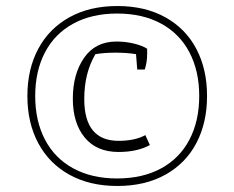

<svg xmlns="http://www.w3.org/2000/svg" viewBox="-20 -627 779 638"><path d="M71 -308Q71 -397 107 -464.5Q143 -532 210.5 -569.5Q278 -607 370 -607Q462 -607 529.5 -569.5Q597 -532 632.5 -464.5Q668 -397 668 -308Q668 -219 632.5 -151.5Q597 -84 529.5 -46.5Q462 -9 370 -9Q278 -9 210.5 -46.5Q143 -84 107 -151.5Q71 -219 71 -308ZM642 -308Q642 -391 609.5 -453Q577 -515 515.5 -548.5Q454 -582 369 -582Q285 -582 223.5 -548.5Q162 -515 129.5 -453Q97 -391 97 -308Q97 -225 129.5 -163Q162 -101 223.5 -67.5Q285 -34 369 -34Q454 -34 515.5 -67.5Q577 -101 609.5 -163Q642 -225 642 -308ZM222 -299Q222 -381 259.5 -435Q297 -489 367 -489Q398 -489 426 -482Q454 -475 469 -465V-448Q469 -420 461 -396H436L432 -447Q402 -452 364 -452Q326 -452 297 -447Q260 -384 260 -298Q260 -159 374 -159Q428 -159 463 -178L478 -145Q436 -122 374 -122Q301 -122 261.5 -170Q222 -218 222 -299Z"/></svg>

Font: Athiti Light
Style: Regular
Weight: 300
Designer: CadsonDemak Team
Foundry: CadsonDemak
Version: Version 1.033